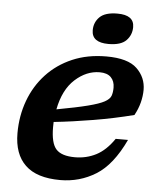

<svg xmlns="http://www.w3.org/2000/svg" viewBox="-52 -759 675 816"><g transform="rotate(5 285.5 -351.0)"><path d="M507.5 -183Q456 -73.5 387 -30.8Q318 12 235 12Q135 12 86 -34.8Q37 -81.5 37 -171Q37 -245 61 -310Q85 -375 130.5 -424Q176 -473 240.5 -500.8Q305 -528.5 385.5 -528.5Q477.5 -528.5 516.2 -491Q555 -453.5 555 -400.5Q555 -374.5 547.8 -346.2Q540.5 -318 525.5 -291Q441.5 -269.5 353.8 -254.8Q266 -240 186 -231.5Q185.5 -220.5 185.5 -209Q185.5 -141 208.8 -115.5Q232 -90 289 -90Q337.5 -90 379 -111.2Q420.5 -132.5 455 -183ZM363 -459Q306.5 -459 258 -415Q209.5 -371 193 -286Q278 -301.5 325.8 -313.8Q373.5 -326 395 -337.8Q416.5 -349.5 421.8 -364Q427 -378.5 427 -399Q427 -426.5 411 -442.8Q395 -459 363 -459ZM389 -582Q317.5 -582 317.5 -634.5Q317.5 -668 340.5 -691Q363.5 -714 416.5 -714Q487.5 -714 487.5 -662.5Q487.5 -629 464.8 -605.5Q442 -582 389 -582Z"/></g></svg>

Font: Newsreader 6pt SemiBold
Style: Italic
Weight: 600
Italic angle: -17°
Designer: Hugues Gentile
Foundry: Production Type
Version: Version 1.003; ttfautohint (v1.8.3)